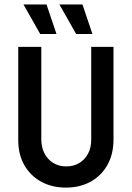

<svg xmlns="http://www.w3.org/2000/svg" viewBox="-20 -837 596 868"><path d="M277.8 11.1Q215.3 11.1 166.7 -15.3Q118.1 -41.7 90.3 -89.9Q62.5 -138.2 62.5 -203.5V-625H166.7V-208.3Q166.7 -170.8 181.2 -143.1Q195.8 -115.3 221.2 -100Q246.5 -84.7 279.2 -84.7Q312.5 -84.7 337.8 -99.7Q363.2 -114.6 377.8 -141.7Q392.4 -168.8 392.4 -204.9V-625H493.1V-206.2Q493.1 -140.3 465.6 -91.3Q438.2 -42.4 389.6 -15.6Q341 11.1 277.8 11.1ZM324.3 -683.3 248.6 -816.7H352.8L397.9 -683.3ZM161.8 -683.3 86.1 -816.7H190.3L235.4 -683.3Z"/></svg>

Font: Afacad Flux Medium
Style: Regular
Weight: 500
Designer: Kristian Moeller
Foundry: Dicotype
Version: Version 1.100